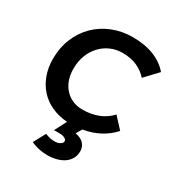

<svg xmlns="http://www.w3.org/2000/svg" viewBox="-173 -654 911 973"><g transform="rotate(30 282.0 -167.5)"><path d="M247.5 3.5Q197 0 156 -18.8Q115 -37.5 86.2 -69.2Q57.5 -101 41.8 -143.8Q26 -186.5 26 -238Q26 -303.5 48.5 -358Q71 -412.5 110.8 -451.8Q150.5 -491 205 -513Q259.5 -535 323 -535Q394.5 -535 447.8 -513.5Q501 -492 534 -453L464 -379Q439 -407.5 402.8 -423.8Q366.5 -440 318 -440Q280.5 -440 248.2 -425.8Q216 -411.5 192 -385.8Q168 -360 154.5 -324.5Q141 -289 141 -246Q141 -211 151.2 -182.2Q161.5 -153.5 180.2 -132.8Q199 -112 225 -100.5Q251 -89 283 -89Q333.5 -89 375 -105.2Q416.5 -121.5 446 -154L504 -91Q472.5 -56 430 -33.2Q387.5 -10.5 334 -1.5L314.5 32Q350.5 39 365.5 57.8Q380.5 76.5 380.5 99Q380.5 124.5 369.5 143.5Q358.5 162.5 339.8 175Q321 187.5 296.2 193.8Q271.5 200 244.5 200Q218 200 193.8 194.5Q169.5 189 148.5 179L186.5 109Q198.5 114.5 213.2 117.8Q228 121 241.5 121Q262 121 274.2 113Q286.5 105 286.5 95Q286.5 86 275 79.5Q263.5 73 241.5 73H211.5Z"/></g></svg>

Font: Argentum Sans
Style: Italic
Weight: 400
Italic angle: -11.3099°
Designer: Julieta Ulanovsky, Owen Earl, Rasmus Andersson, Cristiano Sobral
Foundry: The Argentum Sans Project Authors
Version: Version 3.131; ttfautohint (v1.8.4.7-5d5b-dirty)